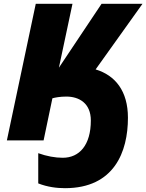

<svg xmlns="http://www.w3.org/2000/svg" viewBox="-20 -734 765 1004"><path d="M320 250C577 250 649 60 649 -118C649 -258 583 -340 480 -371L725 -714H511L288 -380L359 -714H167L16 0H208L254 -220C268 -224 294 -229 327 -229C394 -229 455 -194 455 -104C455 25 395 91 308 91C269 91 224 83 180 67V225C228 244 277 250 320 250Z"/></svg>

Font: Noto Sans UI Black
Style: Italic
Weight: 900
Italic angle: -372°
Designer: Monotype Design Team
Foundry: Monotype Imaging Inc.
Version: Version 1.901